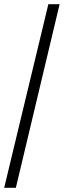

<svg xmlns="http://www.w3.org/2000/svg" viewBox="-20 -780 306 921"><path d="M0 121H56L266 -760H212Z"/></svg>

Font: Noto Serif Lao SemiCondensed
Style: Regular
Weight: 400
Width: 4
Designer: Monotype Design Team
Foundry: Monotype Imaging Inc.
Version: Version 2.003